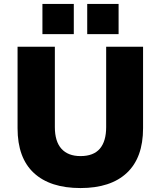

<svg xmlns="http://www.w3.org/2000/svg" viewBox="-20 -942 815 973"><path d="M388 11Q234 11 151.5 -65.5Q69 -142 69 -292V-705H258V-298Q258 -225 291.5 -188Q325 -151 388 -151Q454 -151 486 -188.5Q518 -226 518 -298V-705H705V-292Q705 -143 623 -66Q541 11 388 11ZM422 -769V-922H581V-769ZM195 -769V-922H354V-769Z"/></svg>

Font: Nunito Sans 9pt Black
Style: Regular
Weight: 900
Version: Version 3.101;gftools[0.9.27]